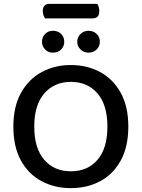

<svg xmlns="http://www.w3.org/2000/svg" viewBox="-20 -958 733 992"><path d="M643 -304Q643 -200 604 -129Q565 -58 498 -22Q431 14 346 14Q262 14 194.5 -22Q127 -58 88 -129Q49 -200 49 -304Q49 -408 89 -479Q129 -550 196 -586Q263 -622 346 -622Q430 -622 497 -586Q564 -550 603.5 -479Q643 -408 643 -304ZM535 -304Q535 -416 483.5 -475.5Q432 -535 346 -535Q261 -535 209 -475.5Q157 -416 157 -304Q157 -192 208.5 -132.5Q260 -73 346 -73Q433 -73 484 -132.5Q535 -192 535 -304ZM312 -742Q312 -719 296 -702.5Q280 -686 253 -686Q229 -686 213 -702.5Q197 -719 197 -742Q197 -766 213 -782.5Q229 -799 253 -799Q280 -799 296 -782.5Q312 -766 312 -742ZM496 -742Q496 -719 479.5 -702.5Q463 -686 437 -686Q413 -686 396 -702.5Q379 -719 379 -742Q379 -766 396 -782.5Q413 -799 437 -799Q463 -799 479.5 -782.5Q496 -766 496 -742ZM458 -863H212Q208 -870 204.5 -879.5Q201 -889 201 -900Q201 -921 210.5 -929.5Q220 -938 235 -938H483Q487 -932 490 -922Q493 -912 493 -902Q493 -881 484 -872Q475 -863 458 -863Z"/></svg>

Font: Baloo Bhaijaan 2 Medium
Style: Regular
Weight: 500
Designer: Sanskriti Dholi, Noopur Datye and Ek Type
Foundry: Ek Type
Version: Version 1.701